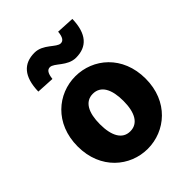

<svg xmlns="http://www.w3.org/2000/svg" viewBox="-240 -975 1117 1117"><g transform="rotate(-45 318.5 -417.0)"><path d="M314 14C459 14 594 -96 594 -284C594 -473 459 -583 314 -583C170 -583 35 -473 35 -284C35 -96 170 14 314 14ZM314 -130C249 -130 218 -190 218 -284C218 -379 249 -439 314 -439C380 -439 411 -379 411 -284C411 -190 380 -130 314 -130ZM394 -656C483 -656 535 -710 538 -831L427 -837C423 -794 410 -778 390 -778C355 -778 314 -848 243 -848C154 -848 102 -794 99 -672L209 -666C214 -710 227 -725 247 -725C282 -725 323 -656 394 -656Z"/></g></svg>

Font: Noto Sans T Chinese Black
Style: Bold
Weight: 900
Designer: Ryoko NISHIZUKA (kana & ideographs); Paul D. Hunt (Latin, Greek & Cyrillic); Wenlong ZHANG (bopomofo); Sandoll Communica
Foundry: Adobe Systems Incorporated
Version: Version 1.000;PS 1;hotconv 1.0.78;makeotf.lib2.5.61930